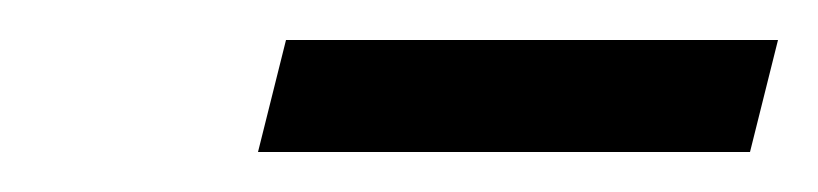

<svg xmlns="http://www.w3.org/2000/svg" viewBox="-20 -316 409 96"><path d="M109 -240H355L369 -296H123Z"/></svg>

Font: Titillium Web
Style: Light Italic
Weight: 300
Italic angle: -13°
Version: Version 1.001;PS 57.000;hotconv 1.0.70;makeotf.lib2.5.55311